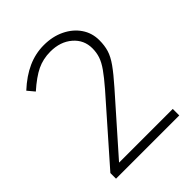

<svg xmlns="http://www.w3.org/2000/svg" viewBox="-201 -824 938 938"><g transform="rotate(-45 267.5 -355.5)"><path d="M51 0V-39L322 -347Q360 -391 381.5 -421.5Q403 -452 411.5 -477.5Q420 -503 420 -532Q420 -590 376 -628Q332 -666 263 -666Q213 -666 171 -646Q129 -626 75 -578L45 -614Q98 -663 151.5 -687Q205 -711 263 -711Q323 -711 370.5 -688Q418 -665 445 -625.5Q472 -586 472 -536Q472 -499 463 -469.5Q454 -440 429.5 -405.5Q405 -371 360 -320L117 -45H488V0Z"/></g></svg>

Font: Red Hat Text Light
Style: Regular
Weight: 300
Designer: Pentagram, MCKL
Foundry: Pentagram, MCKL
Version: Version 1.023; ttfautohint (v1.8.3)